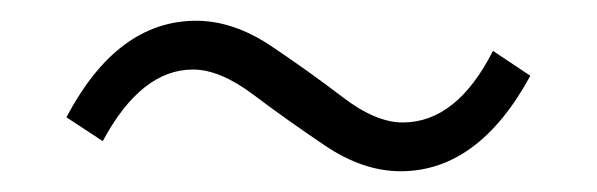

<svg xmlns="http://www.w3.org/2000/svg" viewBox="-20 -458 575 185"><path d="M366 -293Q330 -293 293.5 -317.5Q257 -342 224.5 -366.5Q192 -391 166 -391Q116 -391 79 -322L44 -345Q93 -438 169 -438Q205 -438 241.5 -413.5Q278 -389 310 -364.5Q342 -340 368 -340Q420 -340 455 -409L491 -385Q441 -293 366 -293Z"/></svg>

Font: Noto Sans Korean Light
Style: Regular
Weight: 300
Designer: Ryoko NISHIZUKA  (kana & ideographs); Paul D. Hunt (Latin, Greek & Cyrillic); Wenlong ZHANG  (bopomofo); Sandoll Communi
Foundry: Adobe Systems Incorporated
Version: Version 1.000;PS 1;hotconv 1.0.78;makeotf.lib2.5.61930